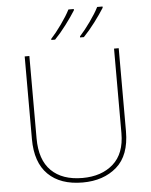

<svg xmlns="http://www.w3.org/2000/svg" viewBox="-62 -1003 836 1064"><g transform="rotate(-5 356.0 -471.0)"><path d="M618 -714H592V-244Q592 -130 527 -72.5Q462 -15 356 -15Q244 -15 182.5 -75.5Q121 -136 121 -256V-714H95V-254Q95 -124 163 -57Q231 10 355 10Q471 10 544.5 -54Q618 -118 618 -252ZM389 -952H359Q342 -918 309.5 -872.5Q277 -827 250 -798V-792H271Q303 -825 335 -867.5Q367 -910 389 -945ZM549 -952H519Q502 -918 469.5 -872.5Q437 -827 410 -798V-792H431Q463 -825 495 -867.5Q527 -910 549 -945Z"/></g></svg>

Font: Noto Sans UI Thin
Style: Regular
Weight: 250
Designer: Monotype Design Team
Foundry: Monotype Imaging Inc.
Version: Version 1.901